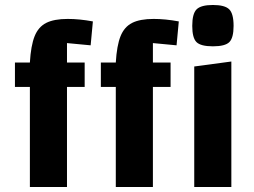

<svg xmlns="http://www.w3.org/2000/svg" viewBox="-20 -751 1020 771"><path d="M249 -578V-500H320V-402H249V0H100V-402H40V-500H100Q104 -568 119 -605.5Q134 -643 165.5 -659Q197 -675 252 -675Q299 -675 353 -665L344 -569ZM594 -578V-500H665V-402H594V0H445V-402H385V-500H445Q449 -568 464 -605.5Q479 -643 510.5 -659Q542 -675 597 -675Q644 -675 698 -665L689 -569ZM909 -504V0H760V-484ZM752 -647Q752 -696 769.5 -713.5Q787 -731 835 -731Q883 -731 900.5 -713.5Q918 -696 918 -647Q918 -599 901 -582Q884 -565 835 -565Q786 -565 769 -582Q752 -599 752 -647Z"/></svg>

Font: Changa SemiBold
Style: Regular
Weight: 600
Designer: Eduardo Rodriguez Tunni
Foundry: Eduardo Rodriguez Tunni
Version: Version 2.002; ttfautohint (v1.5) -l 8 -r 50 -G 150 -x 14 -H